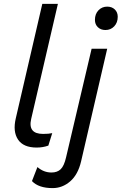

<svg xmlns="http://www.w3.org/2000/svg" viewBox="-20 -750 624 985"><path d="M168 7Q100 7 72.5 -34Q45 -75 61 -143L197 -730H277L140 -140Q122 -63 201 -63Q231 -63 248 -67L228 -3Q200 7 168 7ZM521 -596Q497 -596 482 -610.5Q467 -625 467 -648Q467 -678 485 -697Q503 -716 530 -716Q554 -716 569 -701.5Q584 -687 584 -664Q584 -634 566 -615Q548 -596 521 -596ZM250 215Q178 215 144 179L172 107Q204 135 244 135Q274 135 291.5 118Q309 101 319 57L450 -500H530L396 78Q380 146 340 180.5Q300 215 250 215Z"/></svg>

Font: Elaine Sans
Style: Italic
Weight: 400
Italic angle: -13°
Designer: Wei Huang
Foundry: Wei Huang
Version: Version 2.001;December 24, 2019;FontCreator 12.0.0.2547 64-b